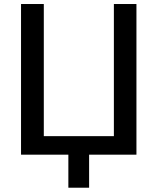

<svg xmlns="http://www.w3.org/2000/svg" viewBox="-20 -750 764 931"><path d="M82 0V-730.5H192.4V-89.8H532.2V-730.5H641.6V0H412.1V160.2H311.5V0Z"/></svg>

Font: GenEi M Gothic v2 Medium
Style: Regular
Weight: 500
Version: Version 2.0